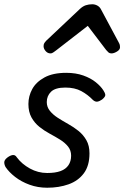

<svg xmlns="http://www.w3.org/2000/svg" viewBox="-20 -860 582 899"><path d="M201 19Q157 19 118.5 5Q80 -9 51 -31.5Q22 -54 6 -78Q0 -89 0 -100Q0 -111 14 -122Q27 -132 39 -134Q51 -136 59 -123Q82 -92 120 -71Q158 -50 201 -50Q239 -50 263.5 -59Q288 -68 300.5 -86.5Q313 -105 313 -131Q313 -156 298.5 -174Q284 -192 261.5 -206Q239 -220 213 -234Q187 -248 164.5 -266Q142 -284 127.5 -310Q113 -336 113 -373Q113 -410 131 -443Q149 -476 188.5 -497.5Q228 -519 290 -519Q335 -519 370 -506.5Q405 -494 428.5 -475Q452 -456 464 -437Q472 -425 473 -416Q474 -407 458 -394Q445 -385 435 -384Q425 -383 415 -392Q391 -417 360.5 -433.5Q330 -450 286 -450Q239 -450 219 -430.5Q199 -411 199 -382Q199 -359 213.5 -341Q228 -323 250.5 -308.5Q273 -294 299 -279.5Q325 -265 347.5 -247Q370 -229 384.5 -203.5Q399 -178 399 -142Q399 -84 372.5 -48.5Q346 -13 301 3Q256 19 201 19ZM216 -610Q203 -610 193.5 -621Q184 -632 184 -644Q184 -653 188 -659Q192 -665 196 -669L354 -818Q368 -831 382 -835.5Q396 -840 412 -840Q425 -840 436.5 -833.5Q448 -827 454 -814L536 -661Q540 -654 541 -649Q542 -644 542 -639Q542 -627 527.5 -618.5Q513 -610 503 -610Q493 -610 487.5 -615Q482 -620 477 -626L391 -739L244 -625Q238 -621 231 -615.5Q224 -610 216 -610Z"/></svg>

Font: Playwrite AU TAS
Style: Regular
Weight: 400
Designer: Veronika Burian, José Scaglione
Foundry: TypeTogether
Version: Version 1.002